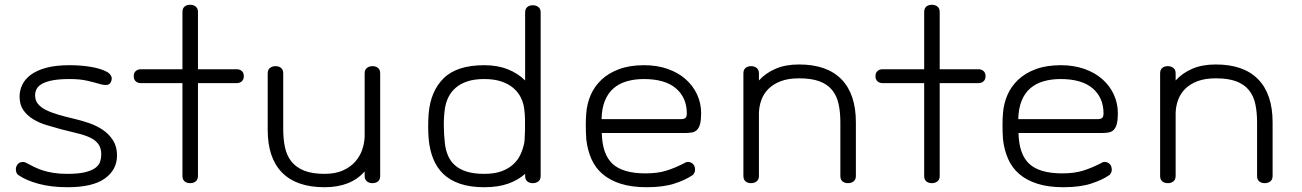

<svg xmlns="http://www.w3.org/2000/svg" viewBox="-20 -696 5451 804"><path d="M262 32Q309 32 337 25Q365 18 380 6.5Q395 -5 399.5 -19.5Q404 -34 404 -49Q404 -76 392 -92.5Q380 -109 358 -119.5Q336 -130 305 -137.5Q274 -145 235 -155Q205 -163 174 -172.5Q143 -182 118.5 -197Q94 -212 78 -234.5Q62 -257 62 -292Q62 -317 73 -340.5Q84 -364 108.5 -382.5Q133 -401 173 -412Q213 -423 271 -423Q319 -423 360.5 -416Q402 -409 428 -395Q439 -389 445 -378.5Q451 -368 445 -354Q440 -342 428 -340.5Q416 -339 399 -344Q375 -351 345 -358Q315 -365 272 -365Q230 -365 202.5 -360Q175 -355 158 -346Q141 -337 134 -324.5Q127 -312 127 -297Q127 -276 138.5 -261.5Q150 -247 171.5 -236Q193 -225 223.5 -216Q254 -207 293 -198Q323 -191 354.5 -180Q386 -169 411.5 -151.5Q437 -134 453.5 -108Q470 -82 470 -45Q470 15 419 51.5Q368 88 263 88Q194 88 141 73.5Q88 59 57 37Q49 32 47 19.5Q45 7 50 -2Q57 -15 68.5 -17Q80 -19 88 -15Q105 -6 122 2.5Q139 11 159 17.5Q179 24 204 28Q229 32 262 32Z M809 -348V41Q809 56 799.5 63.5Q790 71 776 71Q762 71 753 63.5Q744 56 744 41V-348H569Q557 -348 548.5 -355.5Q540 -363 540 -377Q540 -391 548.5 -398.5Q557 -406 569 -406H744V-646Q744 -661 753 -668.5Q762 -676 776 -676Q790 -676 799.5 -668.5Q809 -661 809 -646V-406H972Q984 -406 992.5 -398.5Q1001 -391 1001 -377Q1001 -363 992.5 -355.5Q984 -348 972 -348Z M1166 -156Q1166 -113 1173.5 -78.5Q1181 -44 1200.5 -19.5Q1220 5 1253.5 18.5Q1287 32 1339 32Q1384 32 1415.5 18Q1447 4 1467 -18.5Q1487 -41 1496.5 -68.5Q1506 -96 1507 -124V-389Q1507 -404 1516.5 -411.5Q1526 -419 1540 -419Q1554 -419 1563 -411.5Q1572 -404 1572 -389V41Q1572 56 1563 63.5Q1554 71 1540 71Q1526 71 1516.5 63.5Q1507 56 1507 41V22Q1449 88 1339 88Q1222 88 1161.5 27Q1101 -34 1101 -152V-389Q1101 -404 1110.5 -411.5Q1120 -419 1134 -419Q1148 -419 1157 -411.5Q1166 -404 1166 -389Z M2008 -423Q2063 -423 2106 -406Q2149 -389 2179 -359V-644Q2179 -659 2188 -666.5Q2197 -674 2211 -674Q2225 -674 2234.5 -666.5Q2244 -659 2244 -644V41Q2244 56 2234.5 63.5Q2225 71 2211 71Q2197 71 2188 63.5Q2179 56 2179 41V32Q2150 58 2108 73Q2066 88 2008 88Q1949 88 1906.5 73.5Q1864 59 1836.5 32.5Q1809 6 1794 -31.5Q1779 -69 1775 -115Q1773 -140 1773 -168Q1773 -196 1775 -220Q1783 -315 1838.5 -369Q1894 -423 2008 -423ZM2175 -241Q2172 -265 2161 -287.5Q2150 -310 2129.5 -327.5Q2109 -345 2079 -355Q2049 -365 2008 -365Q1967 -365 1938 -355.5Q1909 -346 1889.5 -329.5Q1870 -313 1858.5 -290.5Q1847 -268 1843 -241Q1838 -206 1838.5 -168Q1839 -130 1843 -96Q1846 -68 1856 -44.5Q1866 -21 1885 -4Q1904 13 1934 22.5Q1964 32 2008 32Q2051 32 2080.5 21Q2110 10 2129.5 -8Q2149 -26 2159.5 -49Q2170 -72 2175 -96Q2176 -99 2177 -114.5Q2178 -130 2178.5 -151.5Q2179 -173 2178.5 -197Q2178 -221 2175 -241Z M2677 -423Q2731 -423 2775.5 -407.5Q2820 -392 2851 -364.5Q2882 -337 2899 -300.5Q2916 -264 2916 -222Q2916 -195 2912 -178.5Q2908 -162 2899.5 -153Q2891 -144 2878.5 -141.5Q2866 -139 2849 -139H2500Q2502 -50 2545 -10Q2588 30 2683 30Q2733 30 2769 19Q2805 8 2844 -12Q2857 -21 2870 -16.5Q2883 -12 2888 0Q2893 15 2888.5 25.5Q2884 36 2879 38Q2850 58 2803.5 73Q2757 88 2688 88Q2625 88 2579.5 73.5Q2534 59 2503.5 33Q2473 7 2456.5 -30.5Q2440 -68 2435 -113Q2433 -143 2433 -171.5Q2433 -200 2435 -222Q2438 -262 2453.5 -298Q2469 -334 2498.5 -362Q2528 -390 2572.5 -406.5Q2617 -423 2677 -423ZM2830 -197Q2844 -197 2850 -202Q2856 -207 2856 -221Q2856 -287 2810.5 -326Q2765 -365 2676 -365Q2637 -365 2604.5 -355.5Q2572 -346 2549 -326Q2526 -306 2513 -274Q2500 -242 2499 -197Z M3499 -184Q3499 -227 3491.5 -261Q3484 -295 3464.5 -319Q3445 -343 3411.5 -355.5Q3378 -368 3326 -368Q3281 -368 3249.5 -356Q3218 -344 3198 -324Q3178 -304 3168.5 -278Q3159 -252 3158 -224V41Q3158 56 3148.5 63.5Q3139 71 3125 71Q3111 71 3102 63.5Q3093 56 3093 41V-389Q3093 -404 3102 -411.5Q3111 -419 3125 -419Q3139 -419 3148.5 -411.5Q3158 -404 3158 -389V-359Q3186 -390 3227.5 -408Q3269 -426 3326 -426Q3443 -426 3503.5 -364Q3564 -302 3564 -184V41Q3564 56 3554.5 63.5Q3545 71 3531 71Q3517 71 3508 63.5Q3499 56 3499 41V-184Z M3915 -348V41Q3915 56 3905.5 63.5Q3896 71 3882 71Q3868 71 3859 63.5Q3850 56 3850 41V-348H3675Q3663 -348 3654.5 -355.5Q3646 -363 3646 -377Q3646 -391 3654.5 -398.5Q3663 -406 3675 -406H3850V-646Q3850 -661 3859 -668.5Q3868 -676 3882 -676Q3896 -676 3905.5 -668.5Q3915 -661 3915 -646V-406H4078Q4090 -406 4098.5 -398.5Q4107 -391 4107 -377Q4107 -363 4098.5 -355.5Q4090 -348 4078 -348Z M4422 -423Q4476 -423 4520.5 -407.5Q4565 -392 4596 -364.5Q4627 -337 4644 -300.5Q4661 -264 4661 -222Q4661 -195 4657 -178.5Q4653 -162 4644.5 -153Q4636 -144 4623.5 -141.5Q4611 -139 4594 -139H4245Q4247 -50 4290 -10Q4333 30 4428 30Q4478 30 4514 19Q4550 8 4589 -12Q4602 -21 4615 -16.5Q4628 -12 4633 0Q4638 15 4633.5 25.5Q4629 36 4624 38Q4595 58 4548.5 73Q4502 88 4433 88Q4370 88 4324.5 73.5Q4279 59 4248.5 33Q4218 7 4201.5 -30.5Q4185 -68 4180 -113Q4178 -143 4178 -171.5Q4178 -200 4180 -222Q4183 -262 4198.5 -298Q4214 -334 4243.5 -362Q4273 -390 4317.5 -406.5Q4362 -423 4422 -423ZM4575 -197Q4589 -197 4595 -202Q4601 -207 4601 -221Q4601 -287 4555.5 -326Q4510 -365 4421 -365Q4382 -365 4349.5 -355.5Q4317 -346 4294 -326Q4271 -306 4258 -274Q4245 -242 4244 -197Z M5244 -184Q5244 -227 5236.5 -261Q5229 -295 5209.5 -319Q5190 -343 5156.5 -355.5Q5123 -368 5071 -368Q5026 -368 4994.5 -356Q4963 -344 4943 -324Q4923 -304 4913.5 -278Q4904 -252 4903 -224V41Q4903 56 4893.5 63.5Q4884 71 4870 71Q4856 71 4847 63.5Q4838 56 4838 41V-389Q4838 -404 4847 -411.5Q4856 -419 4870 -419Q4884 -419 4893.5 -411.5Q4903 -404 4903 -389V-359Q4931 -390 4972.5 -408Q5014 -426 5071 -426Q5188 -426 5248.5 -364Q5309 -302 5309 -184V41Q5309 56 5299.5 63.5Q5290 71 5276 71Q5262 71 5253 63.5Q5244 56 5244 41V-184Z"/></svg>

Font: Cafe24 Ssurround air
Style: Light
Weight: 300
Designer: Cafe24 thkim, hmlim, mnelim, sdjeong, hskwak & 4IRTF
Foundry: Cafe24
Version: Version 1.001